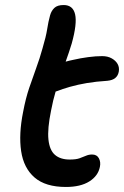

<svg xmlns="http://www.w3.org/2000/svg" viewBox="-20 -730 493 763"><path d="M242 13Q161 13 117.5 -24.5Q74 -62 64 -129.5Q54 -197 72 -286Q82 -339 96 -380.5Q110 -422 124 -460Q138 -498 149 -538Q163 -585 167.5 -614.5Q172 -644 179 -669Q184 -687 196 -698.5Q208 -710 233 -710Q270 -710 278.5 -673Q287 -636 265 -557Q254 -521 243 -491Q242 -488 241 -485Q255 -489 270 -492Q300 -499 330.5 -503Q361 -507 386 -507Q408 -507 424 -498Q440 -489 447.5 -475.5Q455 -462 452 -445Q449 -429 438 -420Q427 -411 407 -409Q361 -406 325.5 -400Q290 -394 258 -385Q230 -377 201 -366Q191 -333 183 -291Q168 -218 172.5 -175.5Q177 -133 198.5 -114.5Q220 -96 257 -96Q282 -96 296 -101Q310 -106 321.5 -111Q333 -116 346 -116Q365 -116 373 -101Q381 -86 377 -67Q370 -31 335 -9Q300 13 242 13Z"/></svg>

Font: Shantell Sans Light Medium
Style: Italic
Weight: 500
Italic angle: -11°
Version: Version 1.011;[c5ecc13dd]